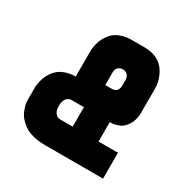

<svg xmlns="http://www.w3.org/2000/svg" viewBox="-139 -729 845 857"><g transform="rotate(30 283.0 -300.0)"><path d="M500 0H200.2Q166 0 138.4 -7.3Q110.8 -14.6 94 -26.4Q77.1 -38.1 64.7 -52.2Q52.2 -66.4 46.4 -80.8Q40.5 -95.2 37.4 -106.9Q34.2 -118.7 33.7 -126L33.2 -133.3V-200.2Q33.2 -203.1 33.4 -207.8Q33.7 -212.4 36.4 -226.3Q39.1 -240.2 43.7 -252.9Q48.3 -265.6 58.3 -281Q68.4 -296.4 81.8 -307.4Q95.2 -318.4 117.2 -325.9Q139.2 -333.5 166.5 -333.5V-466.8Q166.5 -469.7 166.7 -474.4Q167 -479 169.7 -492.9Q172.4 -506.8 177 -519.5Q181.6 -532.2 191.7 -547.6Q201.7 -563 215.1 -574Q228.5 -585 250.5 -592.5Q272.5 -600.1 299.8 -600.1H366.7Q456.5 -600.1 487.8 -523.4Q500 -494.1 500 -466.8V-333.5Q500 -331.5 499.8 -327.9Q499.5 -324.2 497.6 -313.7Q495.6 -303.2 492.2 -293.9Q488.8 -284.7 481.2 -272.9Q473.6 -261.2 463.6 -252.9Q453.6 -244.6 437 -239Q420.4 -233.4 399.9 -233.4V-133.3H500ZM200.2 -133.3H266.6V-233.4H200.2Q198.7 -233.4 196.5 -233.2Q194.3 -232.9 188.5 -230Q182.6 -227.1 178.2 -222.4Q173.8 -217.8 170.2 -207.5Q166.5 -197.3 166.5 -183.1Q166.5 -161.1 175 -148.7Q183.6 -136.2 191.9 -134.8ZM366.7 -399.9V-433.1Q366.7 -434.6 366.5 -436.8Q366.2 -439 364.5 -444.8Q362.8 -450.7 359.6 -455.1Q356.4 -459.5 349.6 -463.1Q342.8 -466.8 333.5 -466.8Q318.8 -466.8 310.3 -458.5Q301.8 -450.2 300.8 -441.4L299.8 -433.1V-366.7H333.5Q360.8 -366.7 366.2 -393.6Q366.7 -399.9 366.7 -399.9Z"/></g></svg>

Font: Malkor
Style: Bold
Weight: 700
Version: Version 1.3